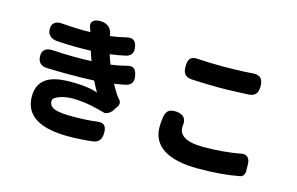

<svg xmlns="http://www.w3.org/2000/svg" viewBox="-104 -1072 2168 1400"><g transform="rotate(15 980.0 -372.5)"><path d="M250 16C308 49 389 64 488 64C545 64 613 60 672 53C715 47 733 24 736 -19C739 -77 720 -103 662 -94C609 -87 549 -84 488 -84C371 -84 305 -95 305 -154C305 -189 386 -210 445 -211C552 -212 641 -185 699 -170C712 -167 741 -179 758 -204L783 -242C794 -259 792 -279 777 -294C768 -303 761 -313 753 -325C740 -345 726 -369 713 -393C741 -397 768 -402 794 -407C838 -417 855 -442 847 -487C838 -537 819 -557 770 -544C736 -535 698 -527 652 -521L638 -559C634 -570 630 -581 627 -593C667 -598 706 -605 743 -613C784 -623 798 -648 792 -689C785 -739 757 -756 709 -742C671 -733 634 -726 594 -721C593 -727 592 -732 591 -738C582 -790 536 -813 484 -808C448 -804 425 -783 436 -749C437 -748 437 -748 437 -747L449 -712C384 -710 315 -713 235 -719C186 -724 154 -702 157 -653C159 -613 188 -590 228 -586C324 -579 412 -579 487 -582L503 -534L512 -510C427 -506 330 -506 221 -513C170 -517 137 -496 140 -445C142 -402 166 -379 210 -377C262 -375 314 -374 366 -374C438 -374 508 -375 567 -378C580 -352 594 -325 610 -298C582 -310 516 -325 410 -325C312 -325 153 -314 158 -142C160 -69 193 -17 250 16Z M1613 -568C1636 -569 1659 -570 1680 -571C1731 -574 1750 -600 1750 -651C1750 -707 1727 -732 1671 -728C1651 -726 1631 -725 1610 -724C1559 -722 1504 -720 1455 -720C1382 -720 1316 -722 1257 -726C1201 -731 1184 -705 1184 -649C1184 -599 1203 -573 1253 -570C1314 -567 1380 -564 1456 -564C1504 -564 1560 -566 1613 -568ZM1201 -12C1259 26 1346 46 1465 46C1586 46 1689 37 1776 20C1794 17 1809 -1 1809 -25L1808 -71V-80C1808 -125 1779 -149 1744 -141C1661 -125 1562 -116 1459 -116C1327 -116 1276 -158 1276 -213C1276 -216 1276 -219 1276 -222C1286 -278 1263 -309 1207 -314C1159 -318 1132 -304 1122 -256C1118 -232 1115 -205 1115 -176C1115 -105 1143 -50 1201 -12Z"/></g></svg>

Font: GenSenRounded2 TW H
Style: Regular
Weight: 900
Version: Version 2.100;PS 2.1;hotconv 16.6.51;makeotf.lib2.5.65220 DE